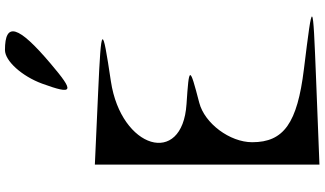

<svg xmlns="http://www.w3.org/2000/svg" viewBox="-280 -960 1275 754"><g transform="rotate(-90 357.0 -582.5)"><path d="M88 35 419 22C745 9 746 9 463 -26C251 -52 176 -105 176 -229C176 -317 250 -416 331 -437C477 -475 476 -477 326 -487C78 -503 150 -744 415 -784C643 -818 640 -822 375 -834L88 -847ZM406 -1054C361 -930 373 -926 485 -1021C635 -1148 650 -1200 538 -1200C495 -1200 435 -1133 406 -1054Z"/></g></svg>

Font: Venom Sans
Style: Regular
Weight: 400
Version: Version 1.001